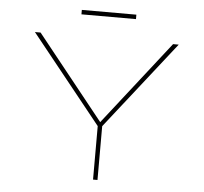

<svg xmlns="http://www.w3.org/2000/svg" viewBox="-56 -888 1004 947"><g transform="rotate(5 446.0 -414.5)"><path d="M439 0V-276L447 -255L90 -700H118L453 -281H446L774 -700H802L452 -255L461 -276V0ZM311 -807V-829H581V-807Z"/></g></svg>

Font: Lexend Zetta Thin
Style: Regular
Weight: 250
Version: Version 1.007